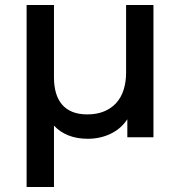

<svg xmlns="http://www.w3.org/2000/svg" viewBox="-20 -552 719 772"><path d="M87 -532H197V-240Q197 -206.5 204.8 -179.2Q212.5 -152 228.8 -132.5Q245 -113 270.5 -102.5Q296 -92 331 -92Q369 -92 398.2 -104Q427.5 -116 447.2 -137.8Q467 -159.5 477 -190.8Q487 -222 487 -260V-532H597V0H492V-72.5Q466 -33.5 424.2 -13.8Q382.5 6 333 6Q289.5 6 255.2 -7.5Q221 -21 197 -47V200H87Z"/></svg>

Font: Argentum Sans
Style: Regular
Weight: 400
Designer: Julieta Ulanovsky, Owen Earl, Chris M. Simpson, Rasmus Andersson, Cristiano Sobral
Foundry: The Argentum Sans Project Authors
Version: Version 3.135; ttfautohint (v1.8.4.7-5d5b-dirty)